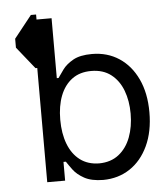

<svg xmlns="http://www.w3.org/2000/svg" viewBox="-54 -798 738 857"><g transform="rotate(-5 315.5 -369.0)"><path d="M116.2 -750H139.6V-511.7H116.2L37.1 -610.4V-650.4ZM172.9 -459H214.8Q224.1 -473.1 240.5 -495.4Q256.8 -517.6 287.8 -535.2Q318.8 -552.7 372.1 -552.7Q440.9 -552.7 493.4 -518.3Q545.9 -483.9 575.7 -420.7Q605.5 -357.4 605.5 -271.5Q605.5 -185.1 575.7 -121.3Q545.9 -57.6 493.9 -23.2Q441.9 11.2 374 11.7Q321.3 11.2 289.6 -6.3Q257.8 -23.9 241 -46.6Q224.1 -69.3 214.8 -84H172.9ZM521.5 -272.5Q521.5 -330.1 503.9 -376.5Q486.3 -422.9 450.9 -450.2Q415.5 -477.5 362.3 -477.5Q311 -477.5 276.4 -451.7Q241.7 -425.8 223.9 -379.9Q206.1 -334 206.1 -272.5Q206.1 -210.9 224.1 -163.8Q242.2 -116.7 277.1 -90.3Q312 -64 362.3 -63.5Q415 -64 450.4 -91.8Q485.8 -119.6 503.7 -167Q521.5 -214.4 521.5 -272.5ZM124 -727.5H207V-416L178.7 -278.3L204.1 -102.5V0H124Z"/></g></svg>

Font: Inter V
Style: 
Weight: 400
Designer: Rasmus Andersson
Foundry: rsms
Version: Version 4.000;git-a3f224843